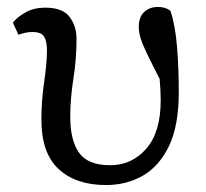

<svg xmlns="http://www.w3.org/2000/svg" viewBox="-20 -519 593 552"><path d="M285 13Q198 13 148.5 -33Q99 -79 99 -175Q99 -229 107 -284Q115 -339 115 -374Q115 -400 107 -413.5Q99 -427 73 -427Q62 -427 51.5 -424.5Q41 -422 33 -419L17 -454Q31 -471 54.5 -484Q78 -497 110 -497Q160 -497 180 -470.5Q200 -444 200 -407Q200 -349 191 -292.5Q182 -236 182 -183Q182 -115 207.5 -79.5Q233 -44 297 -44Q359 -44 400.5 -91.5Q442 -139 442 -230Q442 -259 439 -292Q415 -339 402 -366Q389 -393 384 -410Q379 -427 379 -442Q379 -470 394.5 -484.5Q410 -499 434 -499Q456 -499 470 -488Q484 -446 489 -384Q494 -322 494 -254Q494 -157 465.5 -98.5Q437 -40 390 -13.5Q343 13 285 13Z"/></svg>

Font: Source Serif 4 SmText
Style: Regular
Weight: 400
Designer: Frank Grießhammer
Foundry: Adobe
Version: Version 4.005;hotconv 1.1.0;makeotfexe 2.6.0